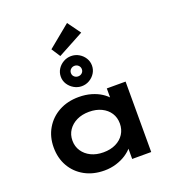

<svg xmlns="http://www.w3.org/2000/svg" viewBox="-182 -1202 1240 1355"><g transform="rotate(-20 438.0 -524.5)"><path d="M370 10Q286 10 222 -25.5Q158 -61 122.5 -123Q87 -185 87 -265Q87 -345 124 -407.5Q161 -470 225.5 -505Q290 -540 374 -540Q425 -540 467.5 -527.5Q510 -515 541.5 -494.5Q573 -474 592.5 -449.5Q612 -425 617 -401L582 -400V-529H723V0H580V-140L610 -133Q606 -108 585.5 -83Q565 -58 533 -37Q501 -16 459 -3Q417 10 370 10ZM407 -113Q460 -113 500 -132.5Q540 -152 562 -186.5Q584 -221 584 -265Q584 -310 562 -344Q540 -378 500 -397.5Q460 -417 407 -417Q354 -417 314 -397.5Q274 -378 251 -344Q228 -310 228 -265Q228 -221 251 -186.5Q274 -152 314 -132.5Q354 -113 407 -113ZM422 -604Q392 -604 365 -619.5Q338 -635 321.5 -660.5Q305 -686 305 -717Q305 -748 321 -773.5Q337 -799 364 -814.5Q391 -830 422 -830Q454 -830 480.5 -814.5Q507 -799 523 -773.5Q539 -748 539 -717Q539 -686 523 -660.5Q507 -635 480.5 -619.5Q454 -604 422 -604ZM422 -678Q439 -678 451 -689Q463 -700 463 -717Q463 -734 451 -745.5Q439 -757 422 -757Q405 -757 393 -745.5Q381 -734 381 -717Q381 -700 393 -689Q405 -678 422 -678ZM352 -856 309 -922 476 -1059 547 -961Z"/></g></svg>

Font: Lexend Mega SemiBold
Style: Regular
Weight: 600
Designer: Bonnie Shaver-Troup, Thomas Jockin
Foundry: Lexend
Version: Version 1.007